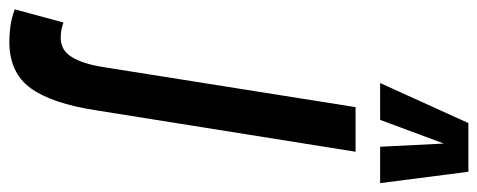

<svg xmlns="http://www.w3.org/2000/svg" viewBox="-470 -496 1049 422"><g transform="rotate(90 55.0 -284.5)"><path d="M177 -541 86 29Q71 127 37 173.5Q3 220 -65 220Q-81 220 -99.5 217.5Q-118 215 -136 208L-107 101Q-96 105 -88.5 106Q-81 107 -73 107Q-46 107 -31 82.5Q-16 58 -9 13L79 -541ZM26 -595 114 -789H221L246 -595H166L159 -735L107 -595Z"/></g></svg>

Font: Georama Extra Condensed SemiBold
Style: Italic
Weight: 600
Width: 2
Italic angle: -9°
Designer: Jean-Baptiste Levee
Foundry: Production Type
Version: Version 1.000